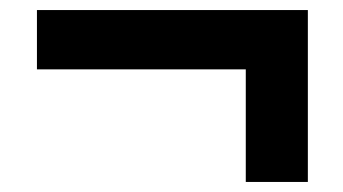

<svg xmlns="http://www.w3.org/2000/svg" viewBox="-20 -459 683 382"><path d="M469 -97V-321H53.5V-439H592.5V-97Z"/></svg>

Font: Encode Sans SemiCondensed
Style: Bold
Weight: 700
Width: 4
Designer: Multiple Designers
Foundry: Impallari Type
Version: Version 3.002